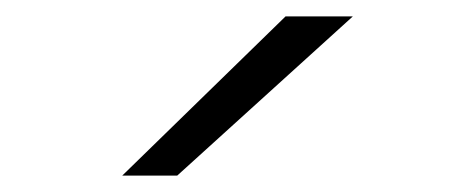

<svg xmlns="http://www.w3.org/2000/svg" viewBox="-20 -810 580 234"><path d="M129 -596 328 -790H410L196 -596Z"/></svg>

Font: Georama ExtraExtended Light
Style: Regular
Weight: 300
Width: 8
Designer: Jean-Baptiste Levee
Foundry: Production Type
Version: Version 1.000